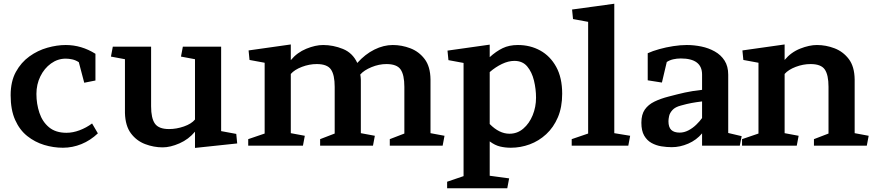

<svg xmlns="http://www.w3.org/2000/svg" viewBox="-20 -780 4685 1028"><path d="M402 -447Q385 -458 367 -462Q349 -466 332 -466Q289 -466 253 -440Q217 -414 196 -371Q175 -328 175 -277Q175 -224 191 -176Q207 -128 242.5 -98.5Q278 -69 336 -69Q370 -69 406 -82.5Q442 -96 473 -119L504 -66Q464 -28 416 -8.5Q368 11 317 11Q266 11 216.5 -4Q167 -19 126 -51.5Q85 -84 61 -138Q37 -192 37 -270Q37 -344 65 -395Q93 -446 137.5 -478Q182 -510 233.5 -524.5Q285 -539 332 -539Q416 -539 491 -492V-349L431 -337Z M574 -477 584 -530H789V-211Q789 -147 809.5 -118Q830 -89 885 -89Q925 -89 965 -103Q1005 -117 1024 -140V-463L949 -477L959 -530H1164V-78L1245 -63L1250 -12L1024 12V-75Q990 -34 941 -12.5Q892 9 851 9Q803 9 757 -8.5Q711 -26 681 -66Q651 -106 649 -175V-463Z M1316 -459 1311 -510 1537 -542V-458Q1571 -499 1620 -519Q1669 -539 1710 -539Q1764 -539 1816 -518Q1868 -497 1893 -443Q1935 -490 1984.5 -514.5Q2034 -539 2083 -539Q2131 -539 2177 -521.5Q2223 -504 2253.5 -464Q2284 -424 2285 -355V-67L2360 -53L2350 0H2067V-35L2145 -65V-315Q2145 -379 2125 -408Q2105 -437 2049 -437Q2009 -437 1969 -420.5Q1929 -404 1909 -381Q1910 -374 1911 -367.5Q1912 -361 1912 -353V-67L1987 -53L1977 0H1694V-35L1772 -65V-315Q1772 -379 1752 -408Q1732 -437 1676 -437Q1636 -437 1596.5 -422Q1557 -407 1537 -384V-67L1612 -53L1602 0H1309V-35L1397 -65V-444Z M2381 -458 2376 -509 2602 -541V-474Q2636 -505 2671 -522Q2706 -539 2753 -539Q2819 -539 2872.5 -509.5Q2926 -480 2958 -422Q2990 -364 2990 -278Q2990 -206 2967 -152Q2944 -98 2904.5 -61.5Q2865 -25 2816 -7Q2767 11 2715 11Q2685 11 2657.5 4.5Q2630 -2 2602 -23V161L2706 175L2696 228H2374V193L2462 163V-443ZM2734 -454Q2702 -454 2667.5 -437.5Q2633 -421 2602 -394V-116Q2653 -64 2708 -64Q2750 -64 2782 -91.5Q2814 -119 2832 -163Q2850 -207 2850 -257Q2850 -303 2839 -348.5Q2828 -394 2803 -424Q2778 -454 2734 -454Z M3048 -678 3043 -729 3269 -760V-67L3354 -53L3344 0H3041V-35L3129 -65V-663Z M3524 -338 3448 -350V-495Q3474 -507 3510 -517Q3546 -527 3584.5 -533Q3623 -539 3657 -539Q3696 -539 3735 -531Q3774 -523 3807 -504.5Q3840 -486 3859.5 -455.5Q3879 -425 3879 -380V-68L3951 -51L3941 0H3739V-66Q3709 -30 3665 -11Q3621 8 3577 8Q3550 8 3521.5 3.5Q3493 -1 3468.5 -14.5Q3444 -28 3429 -54Q3414 -80 3414 -123Q3414 -167 3432.5 -193.5Q3451 -220 3484 -236Q3517 -252 3560 -263Q3609 -276 3647 -284.5Q3685 -293 3739 -299V-381Q3739 -467 3625 -467Q3604 -467 3584.5 -462.5Q3565 -458 3550 -448ZM3559 -131Q3559 -99 3574 -84.5Q3589 -70 3619 -70Q3643 -70 3666 -82Q3689 -94 3708 -112.5Q3727 -131 3739 -148V-237Q3707 -233 3682.5 -228.5Q3658 -224 3626 -215Q3595 -207 3580.5 -191Q3566 -175 3562.5 -158.5Q3559 -142 3559 -131Z M3960 -459 3955 -510 4181 -542V-459Q4215 -500 4264 -519.5Q4313 -539 4354 -539Q4402 -539 4448 -521.5Q4494 -504 4524.5 -464Q4555 -424 4556 -355V-67L4631 -53L4621 0H4338V-35L4416 -65V-315Q4416 -379 4396 -408Q4376 -437 4320 -437Q4280 -437 4240.5 -422Q4201 -407 4181 -384V-67L4256 -53L4246 0H3953V-35L4041 -65V-444Z"/></svg>

Font: Brawler
Style: Bold
Weight: 700
Designer: Oleg Frolov, Haley Fiege
Foundry: Oleg Frolov, Haley Fiege
Version: Version 1.101; ttfautohint (v1.8.3)